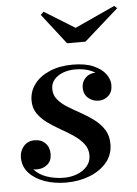

<svg xmlns="http://www.w3.org/2000/svg" viewBox="-52 -738 563 789"><g transform="rotate(-5 230.0 -344.0)"><path d="M189.5 10Q141 10 100.8 -4.2Q60.5 -18.5 36.5 -45Q12.5 -71.5 12.5 -108.5Q12.5 -135.5 29.5 -155Q46.5 -174.5 75.5 -174.5Q102 -174.5 118.8 -157.5Q135.5 -140.5 135.5 -112.5Q135.5 -84 117.2 -69.2Q99 -54.5 74.5 -54.5Q57.5 -54.5 43.8 -61.2Q30 -68 21.8 -80Q13.5 -92 13.5 -108.5H40.5Q40.5 -77.5 59.5 -55.5Q78.5 -33.5 111.2 -22Q144 -10.5 183 -10.5Q210.5 -10.5 235.8 -20Q261 -29.5 277.5 -48.2Q294 -67 294 -93.5Q294 -120.5 278.2 -140.8Q262.5 -161 237.8 -177.8Q213 -194.5 185 -210.2Q157 -226 132.2 -243.8Q107.5 -261.5 92 -284.2Q76.5 -307 76.5 -337.5Q76.5 -375.5 99 -405.5Q121.5 -435.5 162.5 -453Q203.5 -470.5 257.5 -470.5Q309 -470.5 342.8 -455.8Q376.5 -441 392.8 -418.8Q409 -396.5 409 -374Q409 -344 391.5 -328.8Q374 -313.5 352 -313.5Q328 -313.5 309.2 -329Q290.5 -344.5 290.5 -373.5Q290.5 -396 306.8 -412.8Q323 -429.5 349 -429.5Q371.5 -429.5 389.8 -414Q408 -398.5 408 -374H384.5Q384.5 -393.5 370.2 -410.8Q356 -428 329.2 -439Q302.5 -450 265 -450Q239 -450 216.2 -441.5Q193.5 -433 179.5 -417Q165.5 -401 165.5 -378Q165.5 -352.5 181.2 -333.8Q197 -315 221.8 -299.8Q246.5 -284.5 274.8 -269Q303 -253.5 327.8 -234.8Q352.5 -216 368.2 -191.5Q384 -167 384 -132Q384 -88 357.2 -56.2Q330.5 -24.5 286.2 -7.2Q242 10 189.5 10ZM242.5 -560 145 -685.5 157.5 -697.5 283 -620 449 -696 460 -685.5 318.5 -560Z"/></g></svg>

Font: Bodoni Moda 11pt SemiBold
Style: Italic
Weight: 600
Italic angle: -13°
Designer: Owen Earl
Foundry: indestructible type
Version: Version 2.004